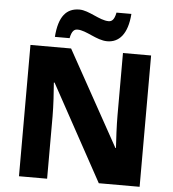

<svg xmlns="http://www.w3.org/2000/svg" viewBox="-61 -985 939 1040"><g transform="rotate(5 409.0 -464.5)"><path d="M209 -769H289C297 -811 312 -819 328 -819C376 -819 435 -770 493 -770C557 -770 603 -818 611 -929H530C522 -887 507 -879 491 -879C442 -879 381 -928 329 -928C259 -928 217 -882 209 -769ZM737 0V-714H584V-374C584 -322 588 -241 591 -198H588L302 -714H81V0H234V-338C234 -395 229 -476 225 -522H229L515 0Z"/></g></svg>

Font: Noto Sans Lao ExtraBold
Style: Regular
Weight: 800
Designer: Monotype Design Team
Foundry: Monotype Imaging Inc.
Version: Version 2.003